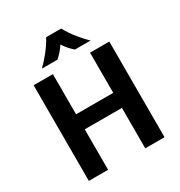

<svg xmlns="http://www.w3.org/2000/svg" viewBox="-210 -1070 1144 1217"><g transform="rotate(-30 362.0 -462.0)"><path d="M85 -700H226V-406H498V-700H639V0H498V-296H226V0H85ZM306 -924H416Q440 -879 476.5 -834Q513 -789 539 -765H425Q385 -800 361 -839Q337 -800 297 -765H183Q209 -789 245.5 -834Q282 -879 306 -924Z"/></g></svg>

Font: KoHo
Style: Bold
Weight: 700
Designer: Cadson Demak & Katatrad Team
Foundry: Cadson Demak Co.,Ltd.
Version: Version 1.000; ttfautohint (v1.6)